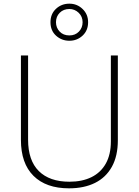

<svg xmlns="http://www.w3.org/2000/svg" viewBox="-20 -1016 756 1046"><path d="M622 -252Q622 -166 589.5 -107.5Q557 -49 497.5 -19.5Q438 10 356 10Q231 10 162.5 -58Q94 -126 94 -254V-714H133V-255Q133 -142 191.5 -84Q250 -26 358 -26Q428 -26 478.5 -51Q529 -76 556.5 -125Q584 -174 584 -246V-714H622ZM358 -794Q316 -794 285.5 -821.5Q255 -849 255 -895Q255 -940 285 -968Q315 -996 358 -996Q400 -996 430 -967Q460 -938 460 -895Q460 -850 430 -822Q400 -794 358 -794ZM358 -823Q390 -823 410 -844Q430 -865 430 -895Q430 -926 408.5 -946.5Q387 -967 358 -967Q326 -967 305.5 -946.5Q285 -926 285 -895Q285 -865 305 -844Q325 -823 358 -823Z"/></svg>

Font: Noto Sans Hebrew ExtraLight
Style: Regular
Weight: 250
Designer: Monotype Design Team
Foundry: Monotype Imaging Inc.
Version: Version 2.003